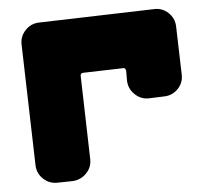

<svg xmlns="http://www.w3.org/2000/svg" viewBox="-46 -693 745 684"><g transform="rotate(-5 326.5 -351.0)"><path d="M48 -559Q47 -588 67 -609.5Q87 -631 116 -632L530 -644Q559 -645 580 -625Q601 -605 602 -576L607 -403Q608 -374 588 -353Q568 -332 539 -331L484 -329Q455 -328 433.5 -348.5Q412 -369 411 -398V-434Q410 -439 407.5 -442Q405 -445 400 -444L258 -440Q248 -440 248 -430L256 -132Q257 -103 237 -82Q217 -61 188 -59L133 -58Q104 -57 82.5 -77Q61 -97 60 -126Z"/></g></svg>

Font: d puntillas B to tiptoe
Style: Regular
Weight: 400
Designer: deFharo
Foundry: deFharo.com
Version: Version 1.001 2012